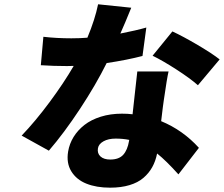

<svg xmlns="http://www.w3.org/2000/svg" viewBox="-20 -809 1040 892"><path d="M1000.4 -533 899.5 -413Q863.3 -445 799.5 -486.2Q735.8 -527.3 688.9 -550.1L780.9 -663Q829.5 -640.6 898.4 -600Q967.3 -559.3 1000.4 -533ZM659.8 -681.1 642 -549Q571.7 -530.5 475.5 -516Q425.4 -415.1 351.6 -303.1Q277.7 -191.1 207 -109L80.6 -179Q144.9 -246.1 210.9 -335.2Q277 -424.4 322.4 -502.8Q315 -502.1 291.2 -502.1Q229.8 -502.1 169.7 -506L181.5 -638.1Q243.3 -631 311.4 -631Q352.3 -631 386 -633.9Q421.5 -719.1 435.7 -789.1L589.8 -773.1Q558.9 -696.7 539.1 -653.1Q614.7 -668 659.8 -681.1ZM579.5 -154.1 580.3 -159.1Q550.8 -165.1 517.4 -165.1Q483.3 -165.1 460.8 -152.5Q438.2 -139.9 435 -120Q431.1 -96.6 446.7 -82.2Q462.4 -67.8 492.2 -67.8Q532.3 -67.8 552.4 -89.8Q572.4 -111.9 579.5 -154.1ZM617.9 -476.9H763.1Q756 -447.8 741.1 -344.1Q737.9 -324.6 728.7 -246.1Q829.5 -204.5 904.1 -122.2L808.9 1.1Q751.8 -62.5 709.9 -95.9Q702.8 -60.4 687.3 -32.5Q671.9 -4.6 646.3 17.4Q620.7 39.4 581.5 51.1Q542.3 62.9 491.5 62.9Q427.9 62.9 381.4 44.2Q334.9 25.6 311.3 -13Q287.6 -51.5 296.5 -105.1Q302.6 -141.3 321.9 -172.8Q341.3 -204.2 372.3 -228.5Q403.4 -252.8 448.3 -266.9Q493.3 -280.9 546.5 -280.9Q573.5 -280.9 595.9 -278.1Q599.8 -316.1 607.8 -386.2Q615.8 -456.3 617.9 -476.9Z"/></svg>

Font: Karasuma Gothic
Style: Italic
Weight: 900
Italic angle: -9.39999°
Designer: Rasmus Andersson / Ryoko Nishizuka
Foundry: Genbu
Version: Version 1.00